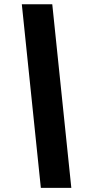

<svg xmlns="http://www.w3.org/2000/svg" viewBox="-20 -782 419 911"><path d="M173.8 109.4 83.5 -761.7H228L318.4 109.4Z"/></svg>

Font: Inter Display ExtraBold
Style: Italic
Weight: 800
Italic angle: -9.39999°
Designer: Rasmus Andersson
Foundry: rsms
Version: Version 4.000;git-a52131595